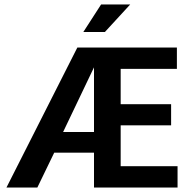

<svg xmlns="http://www.w3.org/2000/svg" viewBox="-20 -844 858 864"><path d="M328 -630H776V-534H523V-375H750V-280H523V-96H779V0H403V-157H224L148 0H9ZM403 -541 264 -250H403ZM452 -700H355L435 -824H566Z"/></svg>

Font: Mukta SemiBold
Style: Regular
Weight: 600
Designer: Girish Dalvi and Yashodeep Gholap
Foundry: Ek Type
Version: Version 2.538;PS 1.002;hotconv 16.6.51;makeotf.lib2.5.65220;